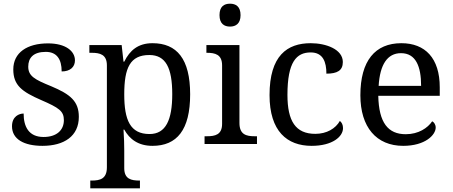

<svg xmlns="http://www.w3.org/2000/svg" viewBox="-20 -780 2452 1040"><path d="M210 10C328 10 407 -43 407 -147C407 -231 362 -269 257 -313C168 -349 133 -368 133 -419C133 -466 160 -499 228 -499C287 -499 314 -460 314 -393C360 -393 386 -417 386 -453C386 -503 336 -545 240 -545C127 -545 52 -495 52 -404C52 -317 100 -283 203 -238C300 -196 326 -178 326 -129C326 -75 287 -38 216 -38C135 -38 108 -95 108 -165C84 -165 45 -150 45 -96C45 -26 110 10 210 10Z M469 240H738V198H735C691 198 653 190 653 131V35C653 10 652 -39 649 -78H653C682 -26 729 10 806 10C938 10 1010 -76 1010 -269C1010 -461 938 -546 806 -546C728 -546 683 -507 653 -446H649L639 -536H464V-494H477C521 -494 559 -485 559 -426V126C559 189 522 198 477 198H469ZM790 -54C685 -54 653 -130 653 -269C653 -413 685 -482 789 -482C878 -482 913 -412 913 -270C913 -130 878 -54 790 -54Z M1226 -636C1257 -636 1283 -652 1283 -698C1283 -745 1257 -760 1226 -760C1194 -760 1169 -745 1169 -698C1169 -652 1194 -636 1226 -636ZM1088 0H1372V-42H1359C1314 -42 1277 -51 1277 -114V-536H1098V-494H1101C1145 -494 1183 -485 1183 -426V-109C1183 -50 1145 -42 1101 -42H1088Z M1668 10C1781 10 1838 -40 1838 -86C1838 -104 1831 -117 1821 -125C1798 -84 1750 -55 1688 -55C1581 -55 1537 -124 1537 -266C1537 -445 1586 -496 1663 -496C1730 -496 1748 -444 1748 -381C1807 -381 1837 -398 1837 -444C1837 -513 1746 -546 1663 -546C1536 -546 1440 -479 1440 -265C1440 -69 1535 10 1668 10Z M2164 10C2283 10 2340 -49 2340 -89C2340 -106 2330 -119 2321 -123C2297 -87 2247 -53 2178 -53C2082 -53 2032 -115 2029 -261H2362V-307C2362 -465 2283 -546 2154 -546C2012 -546 1932 -451 1932 -264C1932 -91 2019 10 2164 10ZM2261 -315H2031C2038 -430 2078 -492 2152 -492C2232 -492 2261 -421 2261 -315Z"/></svg>

Font: Noto Serif Devanagari
Style: Regular
Weight: 400
Designer: Universal Thirst, Indian Type Foundry and the Monotype Design Team
Foundry: Monotype Imaging Inc.
Version: Version 2.004